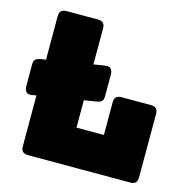

<svg xmlns="http://www.w3.org/2000/svg" viewBox="-106 -823 916 927"><g transform="rotate(15 352.5 -360.0)"><path d="M624 0H115Q96 0 87.5 -8.5Q79 -17 79 -36V-289L56 -285Q37 -282 28.5 -292Q20 -302 20 -321V-428Q20 -447 28.5 -454Q37 -461 56 -464L79 -468V-684Q79 -703 87.5 -711.5Q96 -720 115 -720H270Q289 -720 297.5 -711.5Q306 -703 306 -684V-505L364 -514Q383 -517 391.5 -507Q400 -497 400 -478V-371Q400 -352 391.5 -345Q383 -338 364 -335L306 -326V-189H443V-351Q443 -370 451.5 -378.5Q460 -387 479 -387H624Q643 -387 651.5 -378.5Q660 -370 660 -351V-36Q660 -17 651.5 -8.5Q643 0 624 0Z"/></g></svg>

Font: Bungee
Style: Regular
Weight: 400
Designer: David Jonathan Ross
Foundry: David Jonathan Ross
Version: Version 1.000;PS 1.0;hotconv 1.0.72;makeotf.lib2.5.5900